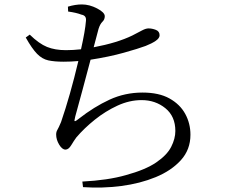

<svg xmlns="http://www.w3.org/2000/svg" viewBox="-20 -802 1040 865"><path d="M287 -750 286 -772Q319 -782 349 -782Q383 -782 417.5 -764Q452 -746 452 -729Q452 -714 441.5 -704Q431 -694 424 -672Q415 -640 402 -589Q508 -609 576 -642Q603 -656 620 -665Q637 -674 649 -674Q665 -674 682 -667.5Q699 -661 699 -643Q699 -630 681.5 -618Q664 -606 636 -595Q604 -583 538 -564.5Q472 -546 388 -533Q350 -389 319 -277Q316 -265 315.5 -260Q315 -255 319.5 -256.5Q324 -258 335 -267Q404 -321 473.5 -353Q543 -385 622 -385Q696 -385 743.5 -358.5Q791 -332 814.5 -289Q838 -246 838 -195Q838 -128 795 -80.5Q752 -33 681.5 -4Q611 25 526 36Q441 47 354 41L351 16Q467 10 547 -13Q635 -37 683.5 -70Q732 -103 751 -140Q770 -177 770 -212Q770 -278 725 -314.5Q680 -351 618 -351Q563 -351 509 -326Q455 -301 407.5 -263Q360 -225 324 -183Q313 -168 301 -148Q289 -128 275 -128Q260 -128 246.5 -150.5Q233 -173 233 -196Q233 -208 238.5 -217Q244 -226 255 -252Q296 -371 333 -527Q300 -524 267 -524Q225 -524 197.5 -530Q170 -536 147 -559.5Q124 -583 96 -633L114 -646Q156 -605 192 -590.5Q228 -576 277 -576Q309 -576 345 -580Q364 -665 367 -706Q371 -732 347 -736Q324 -745 287 -750Z"/></svg>

Font: Han-Nom Khai
Style: Regular
Weight: 400
Version: Version 1.200;June 22, 2023;FontCreator 14.0.0.2814 64-bit